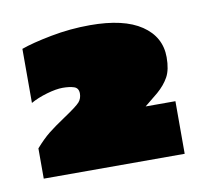

<svg xmlns="http://www.w3.org/2000/svg" viewBox="-45 -702 405 381"><g transform="rotate(-10 157.0 -512.0)"><path d="M15 -370V-431Q30 -448 42.5 -458Q55 -468 76 -482Q103 -500 109 -507Q115 -514 115 -524Q115 -535 106 -538Q97 -541 83 -541Q70 -541 51 -535.5Q32 -530 18 -522V-631Q40 -639 79 -646.5Q118 -654 158 -654Q226 -654 261.5 -630Q297 -606 297 -565Q297 -540 289 -525.5Q281 -511 266 -498L239 -476H299V-370Z"/></g></svg>

Font: Boz Display
Style: Regular
Weight: 900
Version: Version 2.000; ttfautohint (v1.8.3)